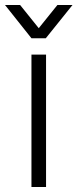

<svg xmlns="http://www.w3.org/2000/svg" viewBox="-53 -743 308 763"><path d="M-33 -723 72 -591H129L235 -723H175L101 -631L27 -723ZM72 0H130V-526H72Z"/></svg>

Font: Archivo ExtraLight
Style: Regular
Weight: 200
Designer: Hector Gatti
Foundry: Omnibus-Type
Version: Version 2.001